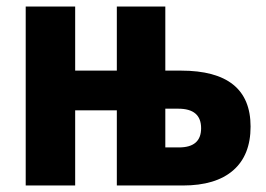

<svg xmlns="http://www.w3.org/2000/svg" viewBox="-20 -570 818 590"><path d="M59 0V-550H211V-353H339V-550H488V-353H536Q750 -353 750 -181Q750 -93 696.5 -46.5Q643 0 542 0H339V-231H211V0ZM488 -117H530Q598 -117 598 -176Q598 -236 528 -236H488Z"/></svg>

Font: Noto Sans Condensed ExtraBold
Style: Regular
Weight: 800
Width: 3
Designer: Monotype Design Team
Foundry: Monotype Imaging Inc.
Version: Version 2.013; ttfautohint (v1.8.4.7-5d5b)